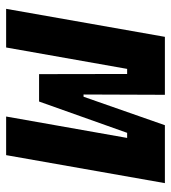

<svg xmlns="http://www.w3.org/2000/svg" viewBox="14 -572 558 626"><g transform="rotate(90 293.0 -259.0)"><path d="M8.8 0 100.1 -517.6H289.1L288.1 -252.4H295.4L388.2 -517.6H577.1L485.8 0H359.9L429.7 -394.5H413.1L311 -107.4H221.7L221.2 -394.5H204.6L134.8 0Z"/></g></svg>

Font: Cascadia Mono
Style: Bold Italic
Weight: 700
Italic angle: -10°
Monospace: yes
Designer: Aaron Bell
Foundry: Saja Typeworks
Version: Version 2404.023; ttfautohint (v1.8.4)